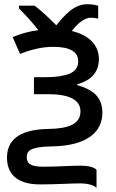

<svg xmlns="http://www.w3.org/2000/svg" viewBox="-20 -687 549 911"><path d="M394 -667C329.1 -667 285.2 -612.8 247.1 -566.9C210 -604.5 174.8 -637.2 144 -660.2H69.8V-647C82.5 -634.3 97.7 -618.7 115.2 -599.6C132.3 -580.6 147.9 -562 162.1 -543.9C117.7 -538.6 79.6 -526.9 40 -511.2L75.2 -431.2C128.4 -452.1 179.7 -464.8 231.9 -464.8C311.5 -464.8 351.1 -441.9 351.1 -396C351.1 -368.2 337.4 -348.6 309.6 -337.4C281.7 -326.2 244.6 -320.8 198.2 -320.8H141.1V-240.2H207C310.1 -240.2 361.8 -212.9 361.8 -158.2C361.8 -99.1 306.2 -76.7 210.9 -75.2C61.5 -73.2 13.2 -15.1 13.2 61C13.2 127.4 48.8 188 169.9 188C246.1 188 314.5 183.1 360.8 183.1C388.7 183.1 422.9 189 438 204.1V119.1C427.7 106.9 403.3 99.1 357.9 99.1C308.6 99.1 257.8 104 187 104C126 104 106.9 89.8 106.9 58.1C106.9 29.8 122.6 9.8 221.2 7.8C397.5 5.9 465.8 -63.5 465.8 -152.8C465.8 -233.4 411.1 -264.6 346.2 -283.2V-287.1C408.7 -304.2 449.2 -341.3 449.2 -407.2C449.2 -476.1 398.4 -521 320.8 -540C348.6 -577.1 382.3 -603 410.2 -603C424.8 -603 436.5 -601.6 445.8 -598.1V-660.2C436.5 -662.6 418 -667 394 -667Z"/></svg>

Font: Noto Reveo Sans
Style: Regular
Weight: 500
Designer: Monotype Design Team
Foundry: Monotype Imaging Inc.
Version: Version 2.007